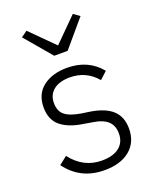

<svg xmlns="http://www.w3.org/2000/svg" viewBox="-144 -847 765 943"><g transform="rotate(-20 238.5 -375.5)"><path d="M267 -601H197L79 -740L111 -763L232 -642L353 -763L385 -740ZM238 12Q113 12 41 -86L83 -119Q146 -37 242 -37Q301 -37 333 -62.5Q365 -88 365 -134Q365 -175 340 -198.5Q315 -222 260 -230L218 -237Q143 -248 102 -281.5Q61 -315 61 -380Q61 -450 109.5 -487Q158 -524 235 -524Q345 -524 410 -445L372 -410Q317 -475 232 -475Q177 -475 146.5 -450.5Q116 -426 116 -383Q116 -340 142.5 -319Q169 -298 226 -289L267 -283Q345 -271 382.5 -236Q420 -201 420 -140Q420 -69 371.5 -28.5Q323 12 238 12Z"/></g></svg>

Font: IBM Plex Sans Light
Style: Regular
Weight: 300
Designer: Mike Abbink, Paul van der Laan, Pieter van Rosmalen
Foundry: Bold Monday
Version: Version 3.0